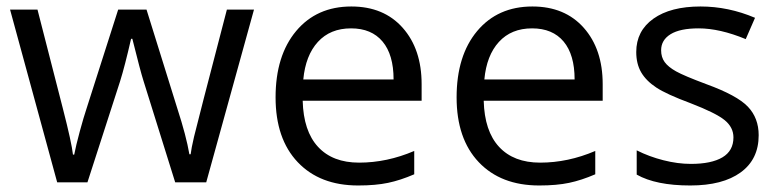

<svg xmlns="http://www.w3.org/2000/svg" viewBox="-20 -565 2417 595"><path d="M522.9 0 424.8 -314Q415.5 -342.8 390.1 -444.8H386.2Q366.7 -359.4 352.1 -313L251 0H157.2L11.2 -535.2H96.2Q147.9 -333.5 175 -228Q202.1 -122.6 206.1 -85.9H210Q215.3 -113.8 227.3 -158Q239.3 -202.1 248 -228L346.2 -535.2H434.1L529.8 -228Q557.1 -144 566.9 -86.9H570.8Q572.8 -104.5 581.3 -141.1Q589.8 -177.7 683.1 -535.2H767.1L619.1 0Z M1089.8 9.8Q971.2 9.8 902.6 -62.5Q834 -134.8 834 -263.2Q834 -392.6 897.7 -468.8Q961.4 -544.9 1068.8 -544.9Q1169.4 -544.9 1228 -478.8Q1286.6 -412.6 1286.6 -304.2V-252.9H918Q920.4 -158.7 965.6 -109.9Q1010.7 -61 1092.8 -61Q1179.2 -61 1263.7 -97.2V-24.9Q1220.7 -6.3 1182.4 1.7Q1144 9.8 1089.8 9.8ZM1067.9 -477.1Q1003.4 -477.1 965.1 -435.1Q926.8 -393.1 919.9 -318.8H1199.7Q1199.7 -395.5 1165.5 -436.3Q1131.3 -477.1 1067.9 -477.1Z M1650.9 9.8Q1532.2 9.8 1463.6 -62.5Q1395 -134.8 1395 -263.2Q1395 -392.6 1458.7 -468.8Q1522.5 -544.9 1629.9 -544.9Q1730.5 -544.9 1789.1 -478.8Q1847.7 -412.6 1847.7 -304.2V-252.9H1479Q1481.4 -158.7 1526.6 -109.9Q1571.8 -61 1653.8 -61Q1740.2 -61 1824.7 -97.2V-24.9Q1781.7 -6.3 1743.4 1.7Q1705.1 9.8 1650.9 9.8ZM1628.9 -477.1Q1564.5 -477.1 1526.1 -435.1Q1487.8 -393.1 1481 -318.8H1760.7Q1760.7 -395.5 1726.6 -436.3Q1692.4 -477.1 1628.9 -477.1Z M2331.1 -146Q2331.1 -71.3 2275.4 -30.8Q2219.7 9.8 2119.1 9.8Q2012.7 9.8 1953.1 -23.9V-99.1Q1991.7 -79.6 2035.9 -68.4Q2080.1 -57.1 2121.1 -57.1Q2184.6 -57.1 2218.8 -77.4Q2252.9 -97.7 2252.9 -139.2Q2252.9 -170.4 2225.8 -192.6Q2198.7 -214.8 2120.1 -245.1Q2045.4 -272.9 2013.9 -293.7Q1982.4 -314.5 1967 -340.8Q1951.7 -367.2 1951.7 -403.8Q1951.7 -469.2 2004.9 -507.1Q2058.1 -544.9 2150.9 -544.9Q2237.3 -544.9 2319.8 -509.8L2291 -443.8Q2210.4 -477.1 2145 -477.1Q2087.4 -477.1 2058.1 -459Q2028.8 -440.9 2028.8 -409.2Q2028.8 -387.7 2039.8 -372.6Q2050.8 -357.4 2075.2 -343.8Q2099.6 -330.1 2168.9 -304.2Q2264.2 -269.5 2297.6 -234.4Q2331.1 -199.2 2331.1 -146Z"/></svg>

Font: f02537652
Style: Regular
Weight: 400
Foundry: Ascender Corporation
Version: Version 1.10